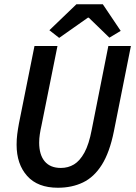

<svg xmlns="http://www.w3.org/2000/svg" viewBox="-20 -870 640 902"><path d="M252 12Q157 12 107.5 -43.5Q58 -99 58 -190Q58 -216 61 -239.5Q64 -263 69 -290L142 -654H250L175 -281Q170 -259 167 -239Q164 -219 164 -200Q164 -143 190 -112Q216 -81 266 -81Q300 -81 327.5 -97.5Q355 -114 376.5 -153Q398 -192 411 -261L489 -654H595L515 -253Q495 -154 458.5 -96Q422 -38 370 -13Q318 12 252 12ZM258 -692 212 -728 339 -850H463L547 -725L494 -693L397 -787H393Z"/></svg>

Font: Source Code Pro SemiBold
Style: Italic
Weight: 600
Italic angle: -11°
Monospace: yes
Designer: Paul D. Hunt, Teo Tuominen
Foundry: Adobe Systems Incorporated
Version: Version 1.016;hotconv 1.0.116;makeotfexe 2.5.65601